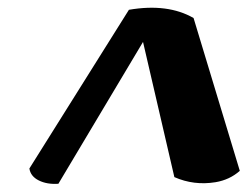

<svg xmlns="http://www.w3.org/2000/svg" viewBox="-20 -853 632 490"><path d="M55 -423 309 -828Q408 -845 474 -807L592 -417Q566 -394 530 -388Q475 -379 425 -401L345 -746L129 -384Q100 -382 79 -392.5Q58 -403 55 -423Z"/></svg>

Font: Tillana
Style: Bold
Weight: 700
Designer: Lipi Raval (Devanagari, Latin), Jonny Pinhorn (Latin)
Foundry: Indian Type Foundry
Version: Version 2.002;PS 1.0;hotconv 1.0.79;makeotf.lib2.5.61930; tt